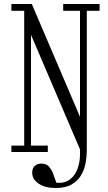

<svg xmlns="http://www.w3.org/2000/svg" viewBox="-20 -760 540 960"><path d="M259 180Q205 180 173 158Q141 136 141 104Q141 81 154 69.5Q167 58 187 58Q214 58 227 75.5Q240 93 244 104L262 154Q304 157 330 137Q356 117 368 83Q380 49 380 12V-13L135 -586V-32H219V0H37V-32H101V-706H37V-740H139L380 -176V-706H296V-740H478V-706H414V-8Q414 22 408 55Q402 88 385.5 116Q369 144 338.5 162Q308 180 259 180Z"/></svg>

Font: Xanh Mono
Style: Regular
Weight: 400
Monospace: yes
Designer: Lam Bao, Duy Dao
Foundry: Yellow Type Foundry
Version: Version 3.101; ttfautohint (v1.8.3)